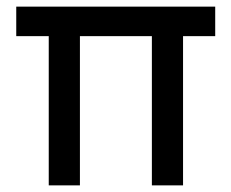

<svg xmlns="http://www.w3.org/2000/svg" viewBox="-20 -559 698 579"><path d="M127 -450H29V-539H629V-450H532V0H438V-450H221V0H127Z"/></svg>

Font: BLUETTI 2.0 Normal
Style: Normal
Weight: 400
Designer: Stijn de Vries
Foundry: tokotype
Version: Version 2.005;October 31, 2023;FontCreator 14.0.0.2814 64-bi